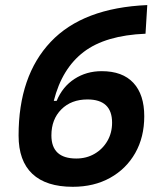

<svg xmlns="http://www.w3.org/2000/svg" viewBox="-20 -716 626 746"><path d="M262.7 9.8Q159.2 9.8 105.7 -40.5Q52.2 -90.8 52.2 -189.5Q52.2 -421.4 177.2 -553.5Q302.2 -685.5 552.2 -696.3L545.4 -585Q389.6 -578.6 305.2 -514.2Q220.7 -449.7 189 -324.2H200.2Q223.1 -379.4 269.5 -409.4Q315.9 -439.5 375 -439.5Q456.1 -439.5 498.3 -394Q540.5 -348.6 540.5 -264.2Q540.5 -183.1 505.4 -121.3Q470.2 -59.6 407.7 -24.9Q345.2 9.8 262.7 9.8ZM276.4 -100.1Q315.9 -100.1 347.4 -118.4Q378.9 -136.7 397.2 -168.2Q415.5 -199.7 415.5 -239.3Q415.5 -329.6 319.8 -329.6Q256.8 -329.6 218.3 -291Q179.7 -252.4 179.7 -189.9Q179.7 -100.1 276.4 -100.1Z"/></svg>

Font: Cascadia Code PL SemiBold
Style: Italic
Weight: 600
Italic angle: -10°
Monospace: yes
Designer: Aaron Bell
Foundry: Saja Typeworks
Version: Version 2404.023; ttfautohint (v1.8.4)